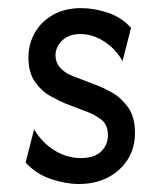

<svg xmlns="http://www.w3.org/2000/svg" viewBox="-20 -445 394 473"><path d="M174.3 8.3Q142.4 8.3 105.9 -3.8Q69.4 -16 43.1 -44.4L63.9 -126.4Q83.3 -93.8 113.9 -74.7Q144.4 -55.6 179.2 -55.6Q212.5 -55.6 229.2 -71.9Q245.8 -88.2 245.8 -111.8Q245.8 -138.9 228.1 -151.4Q210.4 -163.9 196.5 -168.8L140.3 -190.3Q125 -196.5 103.5 -208.7Q81.9 -220.8 66 -243.7Q50 -266.7 50 -303.5Q50 -336.8 66 -364.6Q81.9 -392.4 111.1 -408.7Q140.3 -425 179.9 -425Q211.1 -425 245.1 -413.9Q279.2 -402.8 302.8 -376.4L281.9 -294.4Q270.8 -314.6 254.2 -329.5Q237.5 -344.4 218.1 -352.8Q198.6 -361.1 177.8 -361.1Q149.3 -361.1 133 -345.1Q116.7 -329.2 116.7 -308.3Q116.7 -291.7 127.8 -278.5Q138.9 -265.3 161.1 -256.9L217.4 -235.4Q232.6 -229.9 255.2 -217.4Q277.8 -204.9 295.1 -181.2Q312.5 -157.6 312.5 -117.4Q312.5 -79.9 294.4 -51.7Q276.4 -23.6 245.5 -7.6Q214.6 8.3 174.3 8.3Z"/></svg>

Font: Afacad Flux
Style: Regular
Weight: 400
Designer: Kristian Moeller
Foundry: Dicotype
Version: Version 1.100